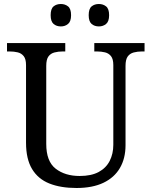

<svg xmlns="http://www.w3.org/2000/svg" viewBox="-20 -929 757 959"><path d="M362 10Q283 10 226.5 -12.5Q170 -35 140 -85Q110 -135 110 -216V-604Q110 -634 98.5 -648.5Q87 -663 68.5 -667.5Q50 -672 28 -672H15V-714H306V-672H293Q271 -672 252 -667Q233 -662 222 -647Q211 -632 211 -600V-210Q211 -123 258 -86.5Q305 -50 378 -50Q436 -50 473 -70Q510 -90 528 -125.5Q546 -161 546 -206V-604Q546 -634 534.5 -648.5Q523 -663 504.5 -667.5Q486 -672 464 -672H451V-714H702V-672H689Q667 -672 648 -667Q629 -662 618 -647Q607 -632 607 -600V-204Q607 -138 579 -90Q551 -42 496.5 -16Q442 10 362 10ZM474 -797Q452 -797 437.5 -809.5Q423 -822 423 -853Q423 -885 437.5 -897Q452 -909 474 -909Q495 -909 510 -897Q525 -885 525 -853Q525 -822 510 -809.5Q495 -797 474 -797ZM284 -797Q262 -797 247.5 -809.5Q233 -822 233 -853Q233 -885 247.5 -897Q262 -909 284 -909Q305 -909 320 -897Q335 -885 335 -853Q335 -822 320 -809.5Q305 -797 284 -797Z"/></svg>

Font: Noto Serif Malayalam
Style: Regular
Weight: 400
Designer: Indian type Foundry, Jelle Bosma, Monotype Design Team
Foundry: Monotype Imaging Inc.
Version: Version 2.103